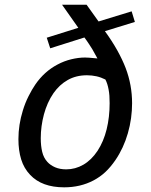

<svg xmlns="http://www.w3.org/2000/svg" viewBox="-20 -780 642 814"><path d="M252 14.2Q157.7 14.2 107.9 -38.6Q81.5 -66.4 69.8 -104.2Q58.1 -142.1 58.1 -189.9Q58.1 -251 76.7 -311Q86.4 -343.3 101.1 -372.3Q115.7 -401.4 129.9 -421.9Q167.5 -476.6 223.6 -506.3Q252 -521.5 282.5 -528.8Q313 -536.1 340.3 -536.1Q349.1 -536.1 357.4 -535.4Q365.7 -534.7 377 -533.7L393.1 -532.2Q383.3 -550.3 371.1 -571.8Q368.7 -575.2 365 -581.3Q361.3 -587.4 356.7 -594.2Q352.1 -601.1 347.2 -608.2Q342.3 -615.2 337.9 -621.1L192.9 -575.2L178.2 -620.1L312 -662.1L243.2 -759.8H347.2L397.9 -689L538.1 -731.9L551.8 -687L424.8 -647.9Q455.1 -606 477.1 -566.7Q499 -527.3 512.7 -491.7Q540 -419.9 540 -342.3Q540 -311 535.6 -278.8Q531.2 -246.6 522 -214.8Q503.9 -151.9 469.2 -101.1Q448.7 -71.3 426.5 -50.5Q404.3 -29.8 376.5 -15.1Q320.8 14.2 252 14.2ZM260.7 -62Q299.3 -62 333.5 -81.8Q367.7 -101.6 393.6 -140.6Q419.4 -180.2 432.1 -231.7Q444.8 -283.2 444.8 -342.8Q444.8 -360.4 443.8 -374Q442.9 -387.7 440.4 -400.4Q436 -425.3 426.8 -442.9Q408.7 -452.1 389.2 -456.5Q369.1 -460.9 348.6 -460.9Q302.7 -460.9 267.3 -440.9Q231.9 -420.9 207 -385.3Q193.4 -365.7 183.1 -342.8Q172.9 -319.8 166.3 -295.2Q159.7 -270.5 156.2 -244.9Q152.8 -219.2 152.8 -194.3Q152.8 -161.6 158.9 -136.2Q165 -110.8 180.7 -93.8Q193.4 -79.6 213.6 -70.8Q233.9 -62 260.7 -62Z"/></svg>

Font: Hack
Style: Italic
Weight: 400
Italic angle: -11°
Monospace: yes
Designer: Christopher Simpkins
Foundry: Christopher Simpkins
Version: Version 2.019; ttfautohint (v1.4.1) -l 4 -r 80 -G 350 -x 0 -